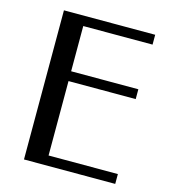

<svg xmlns="http://www.w3.org/2000/svg" viewBox="-108 -815 808 903"><g transform="rotate(15 295.5 -363.0)"><path d="M536.1 -726.1V-678.2H198.7V-458H525.9V-410.2H198.7V-47.9H536.1V0H91.8V-726.1Z"/></g></svg>

Font: Federo
Style: Regular
Weight: 400
Designer: Olexa M. Volochay | Cyreal.org
Foundry: Olexa M. Volochay | Cyreal.org
Version: Version 1.000